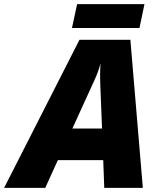

<svg xmlns="http://www.w3.org/2000/svg" viewBox="-79 -906 775 926"><path d="M418.9 -133.8H200.2L139.2 0H-59.1L304.2 -713.9H549.8L609.9 0H423.8ZM270 -286.1H413.1L404.8 -493.2L403.8 -535.2Q403.8 -571.8 405.8 -599.1Q394 -557.1 376 -518.1ZM293 -886.2H617.7L593.8 -771H268.1Z"/></svg>

Font: Open Sans Extrabold
Style: Italic
Weight: 800
Italic angle: -12°
Foundry: Ascender Corporation
Version: Version 1.10